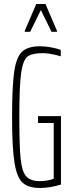

<svg xmlns="http://www.w3.org/2000/svg" viewBox="-20 -926 355 954"><path d="M40 -344Q40 -497 50.5 -569.5Q61 -642 89.5 -669Q118 -696 179 -696Q204 -696 232.5 -691Q261 -686 282 -678V-646Q261 -653 235.5 -657.5Q210 -662 194 -662Q139 -662 116.5 -644.5Q94 -627 85 -563Q76 -499 76 -344Q76 -201 82.5 -137.5Q89 -74 110 -50Q131 -26 178 -26Q197 -26 216.5 -29.5Q236 -33 247 -38V-315H169V-349H283V-9Q227 8 179 8Q121 8 92.5 -18Q64 -44 52 -117.5Q40 -191 40 -344ZM103 -768V-773L160 -906H206L263 -773V-768H236L183 -876L130 -768Z"/></svg>

Font: Saira Ultra Condensed Thin
Style: Regular
Weight: 100
Width: 1
Designer: Hector Gatti with collaboration of the Omnibus-Type team
Foundry: Omnibus-Type
Version: Version 1.001; ttfautohint (v1.8)